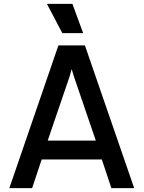

<svg xmlns="http://www.w3.org/2000/svg" viewBox="-20 -966 737 986"><path d="M28 0 280 -733H416L669 0H552L503 -147H194L145 0ZM225 -244H472L361 -569L348 -611L336 -569ZM352 -946 407 -796H300L221 -946Z"/></svg>

Font: Kreadon Light
Style: Bold
Weight: 600
Designer: Reiya WATANABE
Foundry: StudioGnu
Version: Version 1.003; ttfautohint (v1.8.4.7-5d5b);gftools[0.9.32]